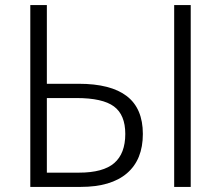

<svg xmlns="http://www.w3.org/2000/svg" viewBox="-20 -734 869 754"><path d="M99 -714H164V-405H289Q415 -405 478 -356.5Q541 -308 541 -208Q541 -107 478.5 -53.5Q416 0 297 0H99ZM664 -714H729V0H664ZM290 -56Q385 -56 428.5 -93.5Q472 -131 472 -208Q472 -283 427.5 -316Q383 -349 280 -349H164V-56Z"/></svg>

Font: OpenSansMMV
Style: Light
Weight: 300
Foundry: Ascender Corporation
Version: Version 4.001